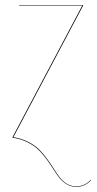

<svg xmlns="http://www.w3.org/2000/svg" viewBox="-20 -537 377 749"><path d="M277.8 191.9Q257.8 191.9 241.5 182.6Q225.1 173.3 212.9 158.2Q200.7 143.1 189 124.3Q177.2 105.5 163.1 85.9Q148.9 66.4 131.8 49.1Q114.7 31.7 88.1 18.3Q61.5 4.9 28.8 0V-2L300.8 -515.1H54.2V-517.1H304.2V-515.1L32.2 -2Q64.5 3.4 90.8 16.8Q117.2 30.3 134 47.6Q150.9 64.9 165 84.5Q179.2 104 190.7 122.6Q202.1 141.1 214.1 156.2Q226.1 171.4 241.9 180.7Q257.8 189.9 277.8 189.9Q309.1 189.9 334 165L335.9 166Q310.1 191.9 277.8 191.9Z"/></svg>

Font: Fira Sans Compressed Two
Style: Regular
Weight: 100
Width: 1
Designer: Carrois Corporate & Edenspiekermann AG
Foundry: Carrois Corporate GbR & Edenspiekermann AG
Version: Version 4.203;PS 004.203;hotconv 1.0.88;makeotf.lib2.5.64775